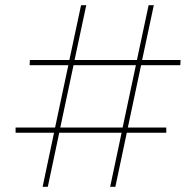

<svg xmlns="http://www.w3.org/2000/svg" viewBox="-20 -719 720 739"><path d="M424 0H404L448 -208H208L164 0H144L188 -208H40V-228H192L243 -468H94L95 -488H247L292 -699H312L267 -488H507L552 -699H572L527 -488H675L674 -468H523L472 -228H620V-208H468ZM452 -228 503 -468H263L212 -228Z"/></svg>

Font: Argentum Sans Thin
Style: Italic
Weight: 100
Italic angle: -11°
Designer: Julieta Ulanovsky (font), Cristiano Sobral (main changes and remaster)
Foundry: Julieta Ulanovsky (font), Cristiano Sobral (main changes and remaster)
Version: Version 2.007;June 15, 2022;FontCreator 14.0.0.2814 64-bit; 